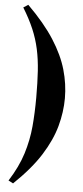

<svg xmlns="http://www.w3.org/2000/svg" viewBox="-62 -837 433 1007"><g transform="rotate(5 154.5 -334.0)"><path d="M47 136 22 123Q71 46 93.5 -26Q116 -98 122.5 -170.5Q129 -243 129 -324Q129 -402 125 -463Q121 -524 109.5 -577Q98 -630 76.5 -680.5Q55 -731 20 -788L45 -804Q134 -716 185 -636.5Q236 -557 257.5 -482Q279 -407 279 -332Q279 -260 258.5 -185Q238 -110 188 -30.5Q138 49 47 136Z"/></g></svg>

Font: Libre Bodoni
Style: Bold
Weight: 700
Designer: Pablo Impallari, Rodrigo Fuenzalida
Foundry: Impallari Type
Version: Version 2.005;gftools[0.9.23]